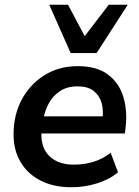

<svg xmlns="http://www.w3.org/2000/svg" viewBox="-20 -777 583 807"><path d="M280 10Q206 10 151.5 -17.5Q97 -45 67 -95Q37 -145 37 -212Q37 -294 71.5 -358.5Q106 -423 167 -461Q228 -499 307 -499Q387 -499 434 -463.5Q481 -428 498.5 -369.5Q516 -311 508 -242L505 -216H137L147 -288H427L410 -273Q416 -313 407 -344.5Q398 -376 373.5 -395Q349 -414 306 -414Q262 -414 232 -394Q202 -374 185 -342.5Q168 -311 162 -275L157 -244Q149 -195 162.5 -159.5Q176 -124 209 -104.5Q242 -85 291 -85Q335 -85 374.5 -97.5Q414 -110 445 -135L476 -53Q441 -23 388.5 -6.5Q336 10 280 10ZM277 -554 187 -757H266L336 -625L437 -757H517L386 -554Z"/></svg>

Font: Nunito Sans 12pt ExtraLight 12pt
Style: Bold Italic
Weight: 700
Italic angle: -9°
Version: Version 3.101;gftools[0.9.27]